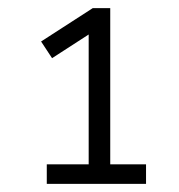

<svg xmlns="http://www.w3.org/2000/svg" viewBox="-20 -725 440 472"><path d="M95 -273V-321H198V-657H224L108 -582L81 -623L208 -705H251V-321H339V-273Z"/></svg>

Font: Nunito Sans 11pt Light
Style: Regular
Weight: 300
Version: Version 3.101;gftools[0.9.27]